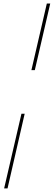

<svg xmlns="http://www.w3.org/2000/svg" viewBox="-20 -800 300 1070"><path d="M3 250 99.5 -166H117.5L22 250ZM155 -409 241 -780.5H260L174 -409Z"/></svg>

Font: Bodoni Moda Black
Style: Italic
Weight: 900
Italic angle: -13°
Version: Version 2.005